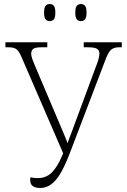

<svg xmlns="http://www.w3.org/2000/svg" viewBox="-20 -924 631 954"><path d="M180 10Q157 10 143.5 1Q130 -8 130 -30Q130 -37 131 -43Q149 -39 167 -39Q209 -39 237 -66.5Q265 -94 289 -151L294 -162L88 -638Q76 -667 63.5 -678Q51 -689 23 -689H7V-714H215V-689H184Q154 -689 144.5 -680.5Q135 -672 135 -658Q135 -645 142 -626.5Q149 -608 156 -592L296 -262Q301 -249 306 -237.5Q311 -226 316 -213Q320 -226 324.5 -237.5Q329 -249 334 -262L454 -586Q474 -635 474 -658Q474 -674 462 -681.5Q450 -689 417 -689H396V-714H585V-689H571Q548 -689 534 -678.5Q520 -668 507 -635L327 -163Q292 -71 258 -30.5Q224 10 180 10ZM382 -819Q369 -819 361.5 -828Q354 -837 354 -861Q354 -886 361.5 -895Q369 -904 382 -904Q395 -904 402.5 -895Q410 -886 410 -861Q410 -837 402.5 -828Q395 -819 382 -819ZM227 -819Q214 -819 206.5 -828Q199 -837 199 -861Q199 -886 206.5 -895Q214 -904 227 -904Q240 -904 247.5 -895Q255 -886 255 -861Q255 -837 247.5 -828Q240 -819 227 -819Z"/></svg>

Font: Noto Serif SemiCondensed ExtraLight
Style: Regular
Weight: 200
Width: 4
Designer: Monotype Design Team
Foundry: Monotype Imaging Inc.
Version: Version 2.014